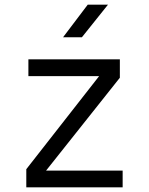

<svg xmlns="http://www.w3.org/2000/svg" viewBox="-20 -805 640 825"><path d="M93 0V-78L406 -478H102V-550H495V-471L178 -72H507V0ZM251 -645 357 -785H444L332 -645Z"/></svg>

Font: JetBrains Mono NL Light
Style: Regular
Weight: 300
Monospace: yes
Designer: Philipp Nurullin, Konstantin Bulenkov
Foundry: JetBrains
Version: Version 2.305; ttfautohint (v1.8.4.7-5d5b)